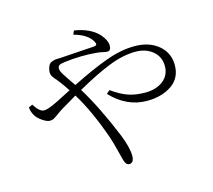

<svg xmlns="http://www.w3.org/2000/svg" viewBox="-114 -915 1229 1106"><g transform="rotate(-15 500.0 -362.0)"><path d="M406.2 -752.9 416 -775.4Q510.7 -760.7 560.5 -707Q592.8 -669.9 592.8 -636.7Q592.8 -607.4 569.3 -607.4Q562.5 -607.4 543.5 -611.8Q524.4 -616.2 509.8 -617.2Q419.9 -626 317.4 -613.3Q293 -610.4 284.2 -604.5Q275.4 -598.6 275.4 -584Q275.4 -577.1 279.3 -567.9Q283.2 -558.6 291.5 -545.9Q299.8 -533.2 306.6 -522.5Q313.5 -511.7 325.2 -495.1Q336.9 -478.5 342.8 -469.7Q467.8 -532.2 558.1 -564.9Q648.4 -597.7 728.5 -597.7Q816.4 -597.7 871.1 -551.8Q925.8 -505.9 925.8 -432.6Q925.8 -355.5 866.2 -314.9Q806.6 -274.4 718.8 -274.4Q598.6 -274.4 504.9 -373L524.4 -390.6Q576.2 -353.5 620.1 -338.4Q664.1 -323.2 720.7 -323.2Q787.1 -323.2 828.1 -355.5Q869.1 -387.7 869.1 -442.4Q869.1 -497.1 828.6 -531.2Q788.1 -565.4 725.6 -565.4Q651.4 -565.4 565.4 -531.2Q479.5 -497.1 367.2 -433.6Q443.4 -310.5 521.5 -121.1Q553.7 -41 553.7 7.8Q553.7 50.8 525.4 50.8Q504.9 50.8 496.1 16.6Q494.1 11.7 482.4 -36.1Q470.7 -84 458 -123Q397.5 -296.9 327.1 -411.1Q319.3 -406.2 288.6 -388.2Q257.8 -370.1 241.2 -360.4Q221.7 -348.6 201.7 -334Q181.6 -319.3 171.9 -314Q162.1 -308.6 149.4 -308.6Q130.9 -308.6 104 -327.1Q77.1 -345.7 65.4 -366.2Q51.8 -391.6 50.8 -414.1L73.2 -424.8Q104.5 -375 131.8 -375Q156.2 -375 214.8 -404.3L302.7 -449.2Q276.4 -489.3 247.1 -526.4Q245.1 -528.3 239.7 -534.2Q234.4 -540 232.4 -543Q230.5 -545.9 226.6 -551.3Q222.7 -556.6 221.2 -561Q219.7 -565.4 218.8 -571.8Q217.8 -578.1 218.8 -585.4Q219.7 -592.8 221.7 -600.6Q225.6 -614.3 231 -622.6Q236.3 -630.9 246.6 -634.8Q256.8 -638.7 261.7 -640.1Q266.6 -641.6 281.7 -642.1Q296.9 -642.6 298.8 -642.6Q327.1 -644.5 504.9 -656.2Q527.3 -658.2 515.6 -679.7Q491.2 -729.5 406.2 -752.9Z"/></g></svg>

Font: GenYoMin TW TTF Light
Style: Regular
Weight: 300
Version: Version 1.300